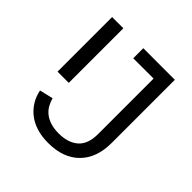

<svg xmlns="http://www.w3.org/2000/svg" viewBox="-185 -850 1015 1015"><g transform="rotate(45 322.5 -343.0)"><path d="M557 -698V-225Q557 -114 494.5 -51Q432 12 320 12Q270 12 231 -0.5Q192 -13 164 -35.5Q136 -58 118 -88Q100 -118 93 -154L169 -172Q175 -149 186.5 -129Q198 -109 216.5 -94.5Q235 -80 261.5 -71.5Q288 -63 323 -63Q393 -63 433 -98Q473 -133 473 -208V-623H321V-698ZM88 -698H172V-290H88Z"/></g></svg>

Font: IBM Plex Sans Arabic
Style: Regular
Weight: 400
Designer: Mike Abbink, Paul van der Laan, Pieter van Rosmalen, Wael Morcos, Khajak Apelian
Foundry: Bold Monday
Version: Version 1.1